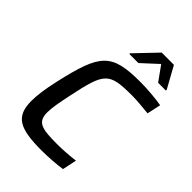

<svg xmlns="http://www.w3.org/2000/svg" viewBox="-262 -1021 1142 1142"><g transform="rotate(45 309.0 -450.5)"><path d="M273 -773V-767H349L449 -859L515 -767H580L581 -773L506 -909H403ZM310 8C364 8 434 3 478 -4L497 -94C455 -88 393 -84 349 -84C219 -84 173 -94 173 -177C173 -215 183 -269 199 -344C249 -583 266 -604 459 -604C493 -604 544 -600 599 -594L618 -681C575 -689 498 -696 438 -696C194 -696 152 -644 84 -344C66 -264 58 -204 58 -157C58 -23 130 8 310 8Z"/></g></svg>

Font: Saira UNSAM Medium Italic
Style: Regular
Weight: 500
Italic angle: -12°
Designer: Hector Gatti with collaboration of the Omnibus-Type team
Foundry: Omnibus-Type
Version: Version 0.072;PS 000.072;hotconv 1.0.88;makeotf.lib2.5.64775